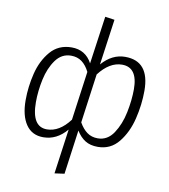

<svg xmlns="http://www.w3.org/2000/svg" viewBox="-100 -828 988 1120"><g transform="rotate(10 394.0 -268.5)"><path d="M336 -59Q277 11 197 11Q130 11 94.5 -41Q59 -93 59 -185Q59 -264 78.5 -343.5Q98 -423 145.5 -478.5Q193 -534 271 -534Q353 -534 392 -461L432 -744L488 -736L450 -465Q510 -534 588 -534Q732 -534 732 -358Q732 -276 711.5 -191.5Q691 -107 643.5 -48Q596 11 520 11Q476 11 446 -7.5Q416 -26 393 -63L357 199L299 207ZM345 -119 385 -409Q366 -447 339.5 -466.5Q313 -486 276 -486Q220 -486 185 -437.5Q150 -389 135 -319.5Q120 -250 120 -184Q120 -38 210 -38Q284 -38 345 -119ZM670 -356Q670 -486 578 -486Q504 -486 441 -404L401 -113Q422 -76 448.5 -57Q475 -38 511 -38Q569 -38 604.5 -91.5Q640 -145 655 -218.5Q670 -292 670 -356Z"/></g></svg>

Font: FiraGO Light
Style: Italic
Weight: 300
Italic angle: -8°
Designer: bBox Type GmbH
Foundry: bBox Type GmbH
Version: Version 1.001